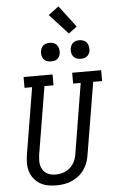

<svg xmlns="http://www.w3.org/2000/svg" viewBox="-73 -1232 764 1287"><g transform="rotate(-5 309.5 -589.0)"><path d="M253 8Q224 8 195.5 2.5Q167 -3 143.5 -17Q120 -31 103 -52.5Q86 -74 77.5 -100.5Q69 -127 69 -156.5Q69 -186 74 -215L148 -662H97V-735H292V-662H231L155 -203Q153 -186 152.5 -168.5Q152 -151 156 -135Q160 -119 168.5 -105Q177 -91 190.5 -82Q204 -73 220.5 -69Q237 -65 254 -65Q271 -65 287.5 -68Q304 -71 320 -78.5Q336 -86 349.5 -97.5Q363 -109 373 -123.5Q383 -138 388.5 -154.5Q394 -171 397 -187L475 -662H424V-735H619V-662H559L478 -175Q474 -150 465 -125Q456 -100 440 -77.5Q424 -55 402 -38Q380 -21 355 -10.5Q330 0 304 4Q278 8 253 8ZM490 -823Q475 -823 461.5 -828Q448 -833 439.5 -844.5Q431 -856 428.5 -870.5Q426 -885 429 -900Q431 -910 436 -920Q441 -930 450 -936.5Q459 -943 469.5 -945.5Q480 -948 490 -948Q505 -948 519 -942.5Q533 -937 541 -925.5Q549 -914 551.5 -899.5Q554 -885 552 -870Q550 -860 544.5 -850Q539 -840 530 -833.5Q521 -827 510.5 -825Q500 -823 490 -823ZM290 -823Q275 -823 261.5 -828Q248 -833 239.5 -844.5Q231 -856 228.5 -870.5Q226 -885 229 -900Q231 -910 236 -920Q241 -930 250 -936.5Q259 -943 269.5 -945.5Q280 -948 290 -948Q305 -948 319 -942.5Q333 -937 341 -925.5Q349 -914 351.5 -899.5Q354 -885 352 -870Q350 -860 344.5 -850Q339 -840 330 -833.5Q321 -827 310.5 -825Q300 -823 290 -823ZM425 -999 301 -1134 371 -1186 481 -1041Z"/></g></svg>

Font: Iosevka Slab Extended Oblique
Style: Regular
Weight: 400
Width: 7
Italic angle: -9°
Monospace: yes
Designer: Belleve Invis
Foundry: Belleve Invis
Version: Version 11.1.0; ttfautohint (v1.8.3)